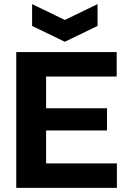

<svg xmlns="http://www.w3.org/2000/svg" viewBox="-20 -913 622 933"><path d="M59 0V-660H204V0ZM161 0V-119H548V0ZM161 -279V-387H500V-279ZM161 -541V-660H547V-541ZM136 -893 295 -816 454 -893V-787L295 -710L136 -787Z"/></svg>

Font: Bricolage Grotesque 28pt
Style: Bold
Weight: 700
Designer: Mathieu Triay
Foundry: Atelier Triay
Version: Version 1.000;gftools[0.9.30]